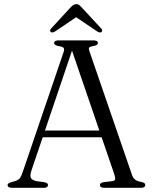

<svg xmlns="http://www.w3.org/2000/svg" viewBox="-20 -892 728 912"><path d="M171 -272H471.5L475.5 -240H165ZM208 -13Q208 -7 203.2 -3.5Q198.5 0 188.5 0H35.5Q25.5 0 20.8 -3.5Q16 -7 16 -12.5Q16 -17 19.5 -20Q23 -23 33 -26.5L55 -33Q69 -38 75.5 -47.2Q82 -56.5 90 -81L281.5 -643Q286.5 -657.5 283 -663.5Q279.5 -669.5 261.5 -672.5Q248 -675 242.5 -678.8Q237 -682.5 237 -688Q237 -693.5 242 -696.8Q247 -700 257 -700H425.5Q435.5 -700 440.2 -696.8Q445 -693.5 445 -688.5Q445 -682.5 440 -678.8Q435 -675 421.5 -673Q406.5 -670.5 403.5 -665.8Q400.5 -661 404.5 -649.5L606 -64Q611 -47.5 620.8 -39.5Q630.5 -31.5 649.5 -28Q662 -25.5 666 -22Q670 -18.5 670 -13Q670 -7 665 -3.5Q660 0 650.5 0H474Q464.5 0 459.5 -3.5Q454.5 -7 454.5 -13Q454.5 -18 458.5 -21.5Q462.5 -25 471.5 -26.5L513 -31.5Q526 -33.5 527 -41Q528 -48.5 522.5 -65.5L316.5 -667.5L329 -672L130 -84Q124.5 -68 124.5 -57.8Q124.5 -47.5 131 -41.5Q137.5 -35.5 151 -32L190.5 -26.5Q200 -24.5 204 -21.5Q208 -18.5 208 -13ZM352.5 -817.5H331L442 -742.5Q455 -734.5 462 -740Q465 -742 465.2 -746.8Q465.5 -751.5 461 -756.5L369 -855.5Q362 -863.5 356.5 -868Q351 -872.5 342.5 -872.5Q334 -872.5 327.8 -868Q321.5 -863.5 314 -855.5L223 -756.5Q217.5 -751.5 218 -746.8Q218.5 -742 221.5 -740Q229 -734.5 241.5 -742.5Z"/></svg>

Font: Fraunces Light
Style: Regular
Weight: 300
Version: Version 1.000;[b76b70a41]